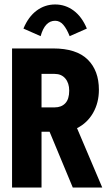

<svg xmlns="http://www.w3.org/2000/svg" viewBox="-20 -840 490 860"><path d="M34 0V-623H218Q322 -623 372.5 -573.5Q423 -524 423 -438Q423 -380 397 -334.5Q371 -289 325 -266L438 0H306L202 -250H166V0ZM166 -359H225Q255 -359 272.5 -377.5Q290 -396 290 -434Q290 -468 272.5 -488.5Q255 -509 225 -509H166ZM162 -678 85 -712Q107 -765 144 -792.5Q181 -820 227 -820Q273 -820 310 -792.5Q347 -765 369 -712L292 -678Q279 -711 263.5 -729Q248 -747 227 -747Q181 -747 162 -678Z"/></svg>

Font: Inconsolata SemiCondensed Black
Style: Regular
Weight: 900
Width: 4
Monospace: yes
Designer: Raph Levien, Cyreal, Brenton Simpson
Foundry: Raph Levien, Cyreal, Google
Version: Version 3.001; ttfautohint (v1.8.2.53-6de2)